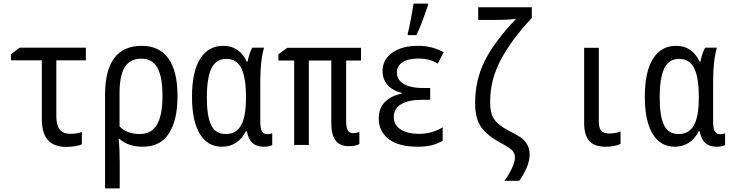

<svg xmlns="http://www.w3.org/2000/svg" viewBox="-20 -800 4040 1060"><path d="M211 -142V-467H41V-501L89 -537H454V-467H291V-158Q291 -108 310 -84.5Q329 -61 369 -61Q402 -61 432 -71V-4Q421 3 395.5 7Q370 11 346 11Q277 11 244 -27.5Q211 -66 211 -142Z M560 -276Q560 -547 763 -547Q859 -547 909.5 -477.5Q960 -408 960 -270Q960 -136 912.5 -63Q865 10 769 10Q688 10 640 -33H635Q641 22 641 98V240H560ZM877 -270Q877 -376 849 -426Q821 -476 760 -476Q698 -476 669 -429.5Q640 -383 640 -286V-102Q682 -60 751 -60Q816 -60 846.5 -111.5Q877 -163 877 -270Z M1040 -266Q1040 -404 1085 -475.5Q1130 -547 1212 -547Q1302 -547 1342 -460H1347Q1356 -507 1373 -537H1438Q1417 -468 1417 -349V-129Q1417 -92 1426 -75.5Q1435 -59 1455 -59Q1468 -59 1483 -64V1Q1477 5 1464 7.5Q1451 10 1436 10Q1397 10 1374 -10.5Q1351 -31 1343 -75H1337Q1317 -34 1283 -12Q1249 10 1205 10Q1126 10 1083 -61Q1040 -132 1040 -266ZM1338 -256V-267Q1338 -373 1312 -424Q1286 -475 1230 -475Q1173 -475 1147.5 -423Q1122 -371 1122 -261Q1122 -158 1146 -109Q1170 -60 1227 -60Q1284 -60 1311 -108.5Q1338 -157 1338 -256Z M1809 -119V-466H1685V0H1604V-466H1517V-500L1566 -536H1973V-466H1891V-132Q1891 -96 1900 -80.5Q1909 -65 1929 -65Q1949 -65 1964 -72V-5Q1945 7 1904 7Q1809 7 1809 -119Z M2071 -146Q2071 -202 2104.5 -236.5Q2138 -271 2198 -283V-287Q2147 -300 2119.5 -331.5Q2092 -363 2092 -407Q2092 -471 2145.5 -509Q2199 -547 2288 -547Q2328 -547 2361.5 -538.5Q2395 -530 2429 -512L2397 -449Q2369 -465 2344.5 -471Q2320 -477 2292 -477Q2234 -477 2202.5 -456.5Q2171 -436 2171 -399Q2171 -359 2209 -336.5Q2247 -314 2319 -314H2355V-249H2312Q2233 -249 2193.5 -224Q2154 -199 2154 -155Q2154 -109 2192.5 -85Q2231 -61 2293 -61Q2364 -61 2424 -97V-23Q2395 -6 2362.5 2Q2330 10 2287 10Q2180 10 2125.5 -32.5Q2071 -75 2071 -146ZM2231 -614Q2237 -635 2247.5 -690.5Q2258 -746 2263 -780H2343V-772Q2306 -661 2279 -606H2231Z M2823 69Q2823 44 2804.5 27.5Q2786 11 2741 -13Q2666 -54 2634.5 -101Q2603 -148 2603 -230Q2603 -357 2656 -463.5Q2709 -570 2829 -696Q2783 -690 2713 -690H2620V-760H2916V-701Q2807 -585 2746.5 -473Q2686 -361 2686 -238Q2686 -196 2695 -168.5Q2704 -141 2728 -119Q2752 -97 2797 -74Q2831 -57 2851 -44Q2871 -31 2887.5 -7Q2904 17 2904 52Q2904 87 2888 125Q2872 163 2847 198H2765Q2791 163 2807 127.5Q2823 92 2823 69Z M3205 -121V-536H3286V-129Q3286 -93 3299.5 -78Q3313 -63 3344 -63Q3361 -63 3379.5 -66.5Q3398 -70 3406 -75V-6Q3374 10 3324 10Q3262 10 3233.5 -21.5Q3205 -53 3205 -121Z M3540 -266Q3540 -404 3585 -475.5Q3630 -547 3712 -547Q3802 -547 3842 -460H3847Q3856 -507 3873 -537H3938Q3917 -468 3917 -349V-129Q3917 -92 3926 -75.5Q3935 -59 3955 -59Q3968 -59 3983 -64V1Q3977 5 3964 7.5Q3951 10 3936 10Q3897 10 3874 -10.5Q3851 -31 3843 -75H3837Q3817 -34 3783 -12Q3749 10 3705 10Q3626 10 3583 -61Q3540 -132 3540 -266ZM3838 -256V-267Q3838 -373 3812 -424Q3786 -475 3730 -475Q3673 -475 3647.5 -423Q3622 -371 3622 -261Q3622 -158 3646 -109Q3670 -60 3727 -60Q3784 -60 3811 -108.5Q3838 -157 3838 -256Z"/></svg>

Font: Noto Sans Mono UI Cond
Style: Regular
Weight: 400
Width: 3
Monospace: yes
Designer: Monotype Design team
Foundry: Monotype Imaging Inc.
Version: Version 1.000